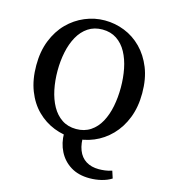

<svg xmlns="http://www.w3.org/2000/svg" viewBox="-128 -785 974 1102"><g transform="rotate(15 358.5 -234.0)"><path d="M506 215Q440 215 394 186.5Q348 158 323.5 109.5Q299 61 299 2V-20H410Q407 35 422 73.5Q437 112 468.5 131.5Q500 151 544 151Q562 151 581.5 148.5Q601 146 622 139L636 182Q611 198 577 206.5Q543 215 506 215ZM359 16Q298 16 241 -6.5Q184 -29 139.5 -73Q95 -117 69.5 -182.5Q44 -248 44 -333Q44 -416 70 -481Q96 -546 140 -590.5Q184 -635 241 -659Q298 -683 359 -683Q420 -683 476.5 -660.5Q533 -638 577 -593.5Q621 -549 647 -484.5Q673 -420 673 -334Q673 -252 647.5 -187Q622 -122 577.5 -76.5Q533 -31 476.5 -7.5Q420 16 359 16ZM359 -38Q408 -38 444 -62Q480 -86 502.5 -127.5Q525 -169 535.5 -222Q546 -275 546 -334Q546 -392 535.5 -445Q525 -498 502.5 -539.5Q480 -581 444 -605Q408 -629 359 -629Q310 -629 274 -605Q238 -581 215 -539.5Q192 -498 181 -445Q170 -392 170 -334Q170 -275 181 -222Q192 -169 215 -127.5Q238 -86 274 -62Q310 -38 359 -38Z"/></g></svg>

Font: Source Serif 4 18pt Medium
Style: Regular
Weight: 500
Designer: Frank Grießhammer
Foundry: Adobe Systems Incorporated
Version: Version 4.004;hotconv 1.0.116;makeotfexe 2.5.65601